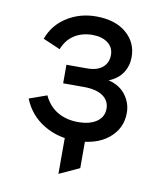

<svg xmlns="http://www.w3.org/2000/svg" viewBox="-79 -587 691 815"><g transform="rotate(10 267.0 -180.0)"><path d="M228 163V-64H315V123ZM272 12Q196.5 12 135.8 -25.2Q75 -62.5 48 -130L124 -157Q144.5 -113 182.5 -90.5Q220.5 -68 272 -68Q321 -68 351 -88.2Q381 -108.5 381 -145Q381 -179 352.5 -199Q324 -219 270 -219H181V-299H270Q313.5 -299 336.8 -319Q360 -339 360 -372Q360 -405 334.8 -424Q309.5 -443 269 -443Q224 -443 190.8 -422Q157.5 -401 141 -359L67 -391Q89 -452.5 144.8 -487.8Q200.5 -523 270 -523Q352.5 -523 400.2 -482.5Q448 -442 448 -379Q448 -341.5 428.5 -311.2Q409 -281 369 -265Q418 -253 443.5 -218.5Q469 -184 469 -142Q469 -74.5 416.2 -31.2Q363.5 12 272 12Z"/></g></svg>

Font: Undotted
Style: Regular
Weight: 400
Designer: Delve Withrington, Dave Bailey, Thomas Jockin
Foundry: Delve Fonts LLC
Version: Version 4.000